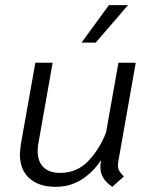

<svg xmlns="http://www.w3.org/2000/svg" viewBox="-20 -713 591 744"><path d="M437 -72Q437 -60 442 -51Q447 -42 460 -29L415 11Q391 -6 380 -24Q369 -42 369 -66Q369 -73 371 -87L372 -93Q341 -46 296.5 -17.5Q252 11 195 11Q131 11 94 -22Q57 -55 57 -116Q57 -127 61 -155L117 -470H184L129 -159Q126 -143 126 -128Q126 -87 148.5 -65Q171 -43 213 -43Q278 -43 322 -89Q366 -135 391 -200L439 -470H506L438 -85Q437 -80 437 -72ZM402 -693H476L351 -548H296Z"/></svg>

Font: KoHo
Style: Italic
Weight: 400
Italic angle: -10°
Designer: Cadson Demak & Katatrad Team
Foundry: Cadson Demak Co.,Ltd.
Version: Version 1.000